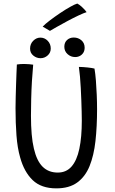

<svg xmlns="http://www.w3.org/2000/svg" viewBox="-20 -1042 646 1082"><path d="M297.5 19.5Q212.5 19.5 164.2 -26.8Q116 -73 93.5 -155Q78 -209 72.8 -279Q67.5 -349 67.5 -432Q67.5 -461 68.5 -495Q69.5 -529 70.5 -563.5Q71.5 -598 72.8 -628Q74 -658 75 -678.5Q84.5 -680 95 -680.8Q105.5 -681.5 115.5 -681.5Q130.5 -681.5 144 -680.2Q157.5 -679 167 -677.5Q163 -636 160 -585.5Q157 -535 155.8 -484Q154.5 -433 154.5 -389.5Q154.5 -332.5 158.5 -286.2Q162.5 -240 171 -204.5Q187 -135.5 220.2 -102.5Q253.5 -69.5 305.5 -69.5Q353.5 -69.5 383.2 -103.5Q413 -137.5 427 -203Q441 -268.5 441 -362Q441 -385 440.2 -415Q439.5 -445 438.2 -478.5Q437 -512 435.2 -545.8Q433.5 -579.5 430.8 -610Q428 -640.5 424.5 -665Q435.5 -665 448.2 -664Q461 -663 473.8 -661.8Q486.5 -660.5 496.8 -658.8Q507 -657 512.5 -655.5Q517.5 -626 520.5 -587.5Q523.5 -549 525.2 -507.5Q527 -466 527 -426.5Q527 -329 518 -247.5Q509 -166 484.8 -106.2Q460.5 -46.5 415.2 -13.5Q370 19.5 297.5 19.5ZM208.5 -714Q186 -714 167.8 -728.8Q149.5 -743.5 149.5 -768Q149.5 -794.5 167.2 -812.2Q185 -830 207.5 -830Q231.5 -830 248.8 -812.2Q266 -794.5 266 -768.5Q266 -745 248.5 -729.5Q231 -714 208.5 -714ZM403.5 -720.5Q379 -720.5 360.8 -737Q342.5 -753.5 342.5 -778.5Q342.5 -802.5 357.8 -816.5Q373 -830.5 395.5 -830.5Q421 -830.5 439 -814.8Q457 -799 457 -773.5Q457 -757 449.8 -745.2Q442.5 -733.5 430.5 -727Q418.5 -720.5 403.5 -720.5ZM415.5 -1022Q427.5 -1015.5 438.5 -1005.8Q449.5 -996 457.5 -987Q465.5 -978 468 -973.5Q452.5 -969 422.8 -955Q393 -941 359.8 -923.2Q326.5 -905.5 299.5 -890Q272.5 -874.5 261.5 -868L220.5 -892Q233.5 -906 260 -926.2Q286.5 -946.5 317.2 -967.2Q348 -988 374.8 -1003Q401.5 -1018 415.5 -1022Z"/></svg>

Font: Grandstander Thin Light
Style: Regular
Weight: 300
Version: Version 1.200